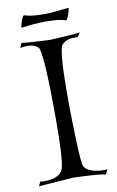

<svg xmlns="http://www.w3.org/2000/svg" viewBox="-90 -843 547 895"><g transform="rotate(-10 184.0 -395.5)"><path d="M20 3 30 -18Q34 -17 38.5 -16.5Q43 -16 48 -16Q128 -16 140 -64Q152 -114 152 -284Q152 -612 130 -635Q111 -651 80 -651Q73 -651 64 -650Q55 -649 46 -647L55 -669Q88 -665 189 -660Q229 -662 264.5 -664.5Q300 -667 332 -670L318 -650Q314 -650 309.5 -650.5Q305 -651 301 -651Q262 -651 241 -626Q224 -589 224 -393Q224 -368 224 -340.5Q224 -313 225 -283Q227 -195 229.5 -140.5Q232 -86 236 -64Q240 -37 282 -25Q305 -19 328 -19Q333 -19 338 -19Q343 -19 348 -20L337 3Q310 -5 183 -9ZM278 -737Q262 -743 237.5 -745.5Q213 -748 179 -748Q134 -748 69 -739Q68 -739 68 -741Q68 -749 76 -773Q85 -796 91 -794Q122 -783 186 -783Q199 -783 214 -784Q229 -785 248 -787Q271 -790 284 -791Q297 -792 299 -792Q300 -792 300 -790Q300 -781 292 -759Q283 -735 278 -737Z"/></g></svg>

Font: Gideon Roman
Style: Regular
Weight: 400
Designer: Robert E. Leuschke
Foundry: Robert E. Leuschke
Version: Version 2.010